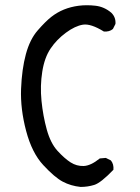

<svg xmlns="http://www.w3.org/2000/svg" viewBox="-20 -741 540 743"><path d="M292 -17.6Q253.9 -21.5 222.7 -38.1Q191.4 -54.7 147.5 -102.1Q103.5 -149.4 81.1 -234.4Q58.6 -319.3 61.5 -396.5Q64.5 -473.6 80.1 -531.2Q95.7 -588.9 126 -623.5Q156.2 -658.2 178.7 -675.8Q201.2 -693.4 227.5 -704.1Q253.9 -714.8 284.7 -718.8Q315.4 -722.7 349.6 -718.8Q383.8 -714.8 411.1 -691.4Q428.7 -673.8 426.8 -648.4L417 -628.9Q403.3 -617.2 381.8 -619.1Q331.1 -650.4 300.8 -645.5Q270.5 -640.6 234.9 -614.3Q199.2 -587.9 175.8 -553.2Q152.3 -518.6 143.6 -463.9Q134.8 -409.2 140.6 -350.6Q146.5 -292 161.1 -239.3Q175.8 -186.5 202.6 -157.2Q229.5 -127.9 252.9 -112.8Q276.4 -97.7 303.7 -98.6Q331.1 -99.6 366.2 -127.9L389.6 -129.9L409.2 -120.1Q420.9 -105.5 418.9 -84Q370.1 -33.2 344.7 -25.4Q319.3 -17.6 292 -17.6Z"/></svg>

Font: NaikaiFont
Style: Regular-Lite
Weight: 400
Version: Version 1.67